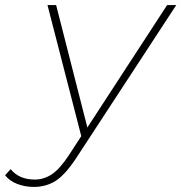

<svg xmlns="http://www.w3.org/2000/svg" viewBox="-129 -539 714 756"><path d="M4 197Q-30 197 -60.5 185.5Q-91 174 -109 151L-87 127Q-54 168 8 168Q43 168 74 148Q105 128 141 74L191 -3L58 -519H92L215 -37L529 -519H565L170 85Q127 150 89.5 173.5Q52 197 4 197Z"/></svg>

Font: Montserrat ExtraLight
Style: Italic
Weight: 200
Italic angle: -11.3°
Designer: Julieta Ulanovsky
Foundry: Julieta Ulanovsky
Version: Version 9.000; ttfautohint (v1.8.4.7-5d5b)